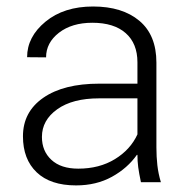

<svg xmlns="http://www.w3.org/2000/svg" viewBox="-20 -558 578 588"><path d="M411.6 0Q405.8 -27.3 403.3 -45.9Q400.9 -64.5 400.9 -83.5L399.4 -84Q370.6 -43 322.8 -16.6Q274.9 9.8 212.9 9.8Q134.3 9.8 92.3 -30.3Q50.3 -70.3 50.3 -140.6Q50.3 -215.3 112.5 -258.5Q174.8 -301.8 284.2 -301.8H400.9V-367.2Q400.9 -424.8 365 -456.5Q329.1 -488.3 262.7 -488.3Q200.2 -488.3 160.6 -457.8Q121.1 -427.2 121.1 -382.3L63 -382.8Q63 -445.3 119.4 -491.7Q175.8 -538.1 265.1 -538.1Q354.5 -538.1 406.7 -494.4Q459 -450.7 459 -366.2V-106.4Q459 -78.1 461.9 -52.2Q464.8 -26.4 472.7 0ZM219.7 -41.5Q284.2 -41.5 331.8 -70.6Q379.4 -99.6 400.9 -146.5V-256.8H283.2Q202.1 -256.8 155.3 -223.4Q108.4 -189.9 108.4 -138.7Q108.4 -95.2 137.5 -68.4Q166.5 -41.5 219.7 -41.5Z"/></svg>

Font: Franko
Style: Light
Weight: 300
Designer: Google
Version: Version 1.200310; 2013